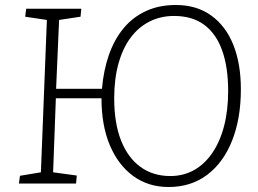

<svg xmlns="http://www.w3.org/2000/svg" viewBox="-20 -736 1033 770"><path d="M204 -342 193 -45 288 -32 285 0H56L60 -31L144 -45L168 -656L81 -669L85 -701H306L303 -669L217 -656L205 -380H389Q395 -453 416.5 -515Q438 -577 475 -622Q512 -667 565 -691.5Q618 -716 685 -716Q769 -716 827.5 -673.5Q886 -631 916 -555.5Q946 -480 946 -378Q946 -261 911 -172.5Q876 -84 811 -35Q746 14 656 14Q575 14 514.5 -30Q454 -74 420.5 -153.5Q387 -233 387 -342ZM438 -342Q438 -242 465.5 -172.5Q493 -103 543.5 -66.5Q594 -30 663 -30Q715 -30 757.5 -53.5Q800 -77 831 -122Q862 -167 878.5 -230Q895 -293 895 -371Q895 -466 871 -533.5Q847 -601 799 -636.5Q751 -672 678 -672Q624 -672 579.5 -649.5Q535 -627 503.5 -584.5Q472 -542 455 -480.5Q438 -419 438 -342Z"/></svg>

Font: Literata ExtraLight
Style: Italic
Weight: 250
Italic angle: -2°
Designer: Latin by Veronika Burian and Jose Scaglione. Greek by Irene Vlachou. Cyrillic by Vera Evstafieva
Foundry: TypeTogether
Version: Version 3.002